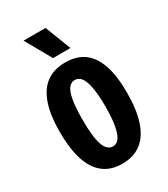

<svg xmlns="http://www.w3.org/2000/svg" viewBox="-184 -815 799 914"><g transform="rotate(-30 215.5 -358.5)"><path d="M214 13Q151 13 110 -19.5Q69 -52 49.5 -114.5Q30 -177 30 -266Q30 -360 51.5 -421Q73 -482 114.5 -511.5Q156 -541 217 -541Q279 -541 319.5 -511.5Q360 -482 380.5 -422Q401 -362 401 -270Q401 -174 379.5 -111.5Q358 -49 316.5 -18Q275 13 214 13ZM215 -81Q237 -81 250.5 -100Q264 -119 271.5 -159Q279 -199 279 -262Q279 -328 271.5 -368.5Q264 -409 250 -427.5Q236 -446 215 -446Q195 -446 181 -428Q167 -410 160 -369Q153 -328 153 -261Q153 -167 168.5 -124Q184 -81 215 -81ZM178 -588 98 -730H219L274 -588Z"/></g></svg>

Font: Bricolage Grotesque 36pt Condensed SemiBold
Style: Regular
Weight: 600
Width: 3
Designer: Mathieu Triay
Foundry: Atelier Triay
Version: Version 1.001;gftools[0.9.33.dev8+g029e19f]